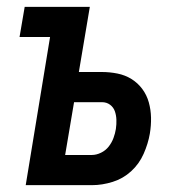

<svg xmlns="http://www.w3.org/2000/svg" viewBox="-20 -540 540 560"><path d="M55 0 126 -432H37L52 -520H242L210 -330H277Q300 -330 322.5 -325.5Q345 -321 363.5 -309.5Q382 -298 395 -280.5Q408 -263 414 -241.5Q420 -220 420.5 -197Q421 -174 417 -150Q412 -121 399 -91.5Q386 -62 362.5 -40.5Q339 -19 308.5 -9.5Q278 0 249 0ZM248 -88Q261 -88 274.5 -94.5Q288 -101 297 -112.5Q306 -124 311 -137.5Q316 -151 318 -164Q320 -178 319.5 -191Q319 -204 315 -215.5Q311 -227 301 -234.5Q291 -242 277 -242H196L170 -88Z"/></svg>

Font: Iosevka Semibold Oblique
Style: Regular
Weight: 600
Italic angle: -9°
Monospace: yes
Designer: Belleve Invis
Foundry: Belleve Invis
Version: Version 32.5.0; ttfautohint (v1.8.4)